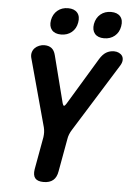

<svg xmlns="http://www.w3.org/2000/svg" viewBox="-63 -1000 725 1056"><g transform="rotate(5 300.0 -472.0)"><path d="M480.6 -806.5Q446 -806.5 429.4 -826.3Q412.8 -846.1 418.5 -880Q424.9 -914.2 448.7 -934.2Q472.5 -954.1 507.2 -954.1Q541.8 -954.1 558.6 -934.2Q575.3 -914.2 568.9 -880Q563.1 -846.2 539.1 -826.3Q515.2 -806.5 480.6 -806.5ZM243.2 -806.5Q208.6 -806.5 192 -826.3Q175.4 -846.1 181.1 -880Q187.5 -914.2 211.3 -934.2Q235.1 -954.1 269.8 -954.1Q304.4 -954.1 321.2 -934.2Q337.9 -914.2 331.5 -880Q325.7 -846.2 301.7 -826.3Q277.8 -806.5 243.2 -806.5ZM218 10Q184.5 10 171.3 -6.3Q158.1 -22.5 163.5 -56L195.9 -235.4Q197.9 -249.8 197.4 -263.2Q196.9 -276.6 193.6 -289.7L91.2 -665.5Q87.5 -681.1 91.5 -695Q95.6 -708.9 105.1 -718.7Q114.6 -728.5 128.7 -734.2Q142.8 -740 157.8 -740Q181.7 -740 197.1 -728.4Q212.5 -716.8 219.2 -689.9L285.3 -430.6Q289 -417.5 293.9 -417.5Q298.7 -417.5 306.7 -430.6L463.2 -689.9Q479.6 -716.8 498.9 -728.4Q518.3 -740 542.2 -740Q557.2 -740 569.1 -734.2Q581 -728.5 587.5 -718.7Q593.9 -708.9 593.2 -695Q592.5 -681.1 583 -665.5L349 -289.7Q340.6 -276.6 335.3 -263.2Q329.9 -249.8 327.9 -235.4L295.5 -56Q290.1 -22.5 270.8 -6.3Q251.5 10 218 10Z"/></g></svg>

Font: Maple Mono
Style: Italic
Weight: 400
Italic angle: -10°
Monospace: yes
Designer: subframe7536
Version: Version 7.300